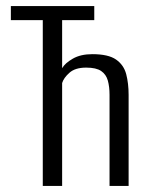

<svg xmlns="http://www.w3.org/2000/svg" viewBox="-20 -611 485 631"><path d="M120.6 0V-544.8H15.7V-591H289.8V-544.8H184.2V-386.9Q193.6 -403.5 219.3 -418.2Q244.9 -433 283.4 -433Q336 -433 361.4 -415.3Q386.8 -397.6 394.8 -367.2Q402.7 -336.7 402.7 -299.2V0H340V-299.6Q340 -326 334.4 -346.2Q328.8 -366.4 312.5 -377.6Q296.2 -388.8 263.2 -388.8Q227.1 -388.8 208.2 -371.9Q189.3 -355.1 184.2 -338.1V0Z"/></svg>

Font: Alumni Sans SC Thin
Style: Regular
Weight: 100
Designer: Robert E. Leuschke
Foundry: Robert E. Leuschke
Version: Version 1.018